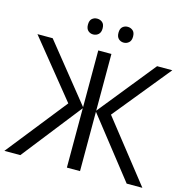

<svg xmlns="http://www.w3.org/2000/svg" viewBox="-126 -1012 1095 1130"><g transform="rotate(15 422.0 -446.5)"><path d="M292 -367.2 11.2 -713.9H104L381.8 -368.2V-713.9H461.9V-368.2L740.2 -713.9H833L551.8 -368.2L841.8 0H746.1L461.9 -361.8V0H381.8V-361.8L98.1 0H1ZM283.7 -845.2Q283.7 -870.6 296.6 -881.8Q309.6 -893.1 327.6 -893.1Q346.2 -893.1 359.6 -881.8Q373 -870.6 373 -845.2Q373 -820.8 359.6 -808.8Q346.2 -796.9 327.6 -796.9Q309.6 -796.9 296.6 -808.8Q283.7 -820.8 283.7 -845.2ZM469.7 -845.2Q469.7 -870.6 482.7 -881.8Q495.6 -893.1 513.7 -893.1Q531.7 -893.1 545.2 -881.8Q558.6 -870.6 558.6 -845.2Q558.6 -820.8 545.2 -808.8Q531.7 -796.9 513.7 -796.9Q495.6 -796.9 482.7 -808.8Q469.7 -820.8 469.7 -845.2Z"/></g></svg>

Font: Zoram GWebM
Style: Regular
Weight: 400
Foundry: Ascender Corporation
Version: Version 1.000